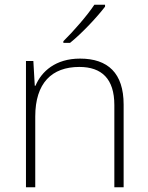

<svg xmlns="http://www.w3.org/2000/svg" viewBox="-20 -786 622 806"><path d="M421 -758V-766H376C348 -723 287 -653 246 -613V-606H274C326 -648 388 -715 421 -758ZM316 -540C213 -540 154 -486 129 -426H126L120 -530H89V0H128V-297C128 -437 197 -505 313 -505C407 -505 460 -455 460 -345V0H499V-347C499 -479 433 -540 316 -540Z"/></svg>

Font: Noto Sans Thai Looped ExtraLight
Style: Regular
Weight: 200
Designer: Sasikarn Vongin, Ben Mitchell
Foundry: The Fontpad Ltd
Version: Version 1.001